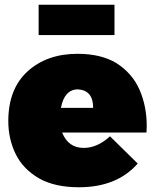

<svg xmlns="http://www.w3.org/2000/svg" viewBox="-20 -782 654 810"><path d="M313 8Q212.5 8 146.5 -28.5Q77.5 -68 46.2 -132Q15 -196 15 -271Q15 -407 96.5 -481Q178 -555 307 -555Q406.5 -555 471.5 -515.5Q538.5 -472.5 568.8 -403Q599 -333.5 599 -251L598 -223H242Q268 -158 333 -158Q391 -158 444 -207L561 -92Q473 8 313 8ZM463 -634H143V-762H463ZM373 -327Q373 -401 309 -405Q252 -405 237 -327Z"/></svg>

Font: Argentum Novus Black
Style: Regular
Weight: 900
Designer: Julieta Ulanovsky (font) & Cristiano Sobral (main changes)
Foundry: Julieta Ulanovsky (font) & Cristiano Sobral (main changes)
Version: Version 3.00;November 27, 2020;FontCreator 13.0.0.2655 64-bi